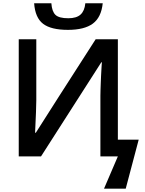

<svg xmlns="http://www.w3.org/2000/svg" viewBox="-20 -953 883 1170"><path d="M94.2 -713.9H201.2V-341.8Q201.2 -297.9 193.8 -144H198.2Q295.4 -297.9 563 -713.9H698.2V-102.1H825.2L746.1 196.8H613.8L698.2 0H591.8V-368.2Q591.8 -382.3 592.5 -403.1Q593.3 -423.8 594 -446.5Q594.7 -469.2 595.9 -491.7Q597.2 -514.2 598.1 -532.2Q599.1 -550.3 599.9 -561.5Q600.6 -572.8 601.1 -573.2H597.2L230 0H94.2ZM606 -933.1Q597.2 -847.2 545.7 -809.1Q494.1 -771 394 -771Q291 -771 242.7 -807.9Q194.3 -844.7 188 -933.1H293Q296.4 -883.3 317.9 -862.5Q339.4 -841.8 396 -841.8Q446.3 -841.8 470.9 -864.3Q495.6 -886.7 500 -933.1Z"/></svg>

Font: Open Sans Semibold
Style: Regular
Weight: 600
Foundry: Ascender Corporation
Version: Version 1.10; ttfautohint (v1.5.65-e2d9)